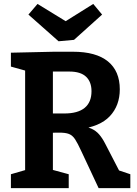

<svg xmlns="http://www.w3.org/2000/svg" viewBox="-20 -971 707 991"><path d="M36.3 0V-71.7L128 -98.3L109.7 -70.3V-629.7L135.3 -599.7L36.3 -627.3V-699L258.7 -704H356Q476 -704 537.2 -654Q598.3 -604 598.3 -510Q598.3 -426 546.8 -371.2Q495.3 -316.3 385.3 -303.7L386 -320Q425 -318.7 450 -307.7Q475 -296.7 491.7 -277.3Q508.3 -258 522.3 -230.7L602 -76.7L561.3 -102.3L652.7 -71.7V0H489L398.7 -192.7Q381 -231.3 367.8 -251.7Q354.7 -272 336 -279.5Q317.3 -287 281.3 -286.3L229.3 -285.7L253 -306V-70.3L234 -99L334.7 -71.7V0ZM253 -349.7 229.3 -385.3H312Q381.7 -385.3 417 -414.3Q452.3 -443.3 452.3 -500.3Q452.3 -548.3 424.2 -575Q396 -601.7 338 -601.7H229.3L253 -624ZM461.3 -950.7 507 -895.7 362 -765.3 282.3 -758 126.7 -895.7 173.7 -950.7 369 -831 272 -832.3Z"/></svg>

Font: Bitter Thin
Style: Regular
Weight: 100
Designer: Sol Matas, and Bitter project Authors
Foundry: Sol Matas
Version: Version 2.002